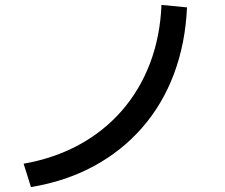

<svg xmlns="http://www.w3.org/2000/svg" viewBox="-20 -778 920 786"><path d="M76.7 -107.8Q202.2 -130 303.3 -185Q404.4 -240 478.3 -324.4Q552.2 -408.9 593.9 -518.3Q635.6 -627.8 641.1 -757.8L745.6 -747.8Q738.9 -600 692.2 -475.6Q645.6 -351.1 562.2 -255.6Q478.9 -160 363.9 -97.8Q248.9 -35.6 106.7 -12.2Z"/></svg>

Font: Paperlogy 5 Medium
Style: Regular
Weight: 500
Designer: redesigned by Lee Juim, glyphs from Gmarket Sans & Montserrat
Foundry: PT&
Version: Version 1.001